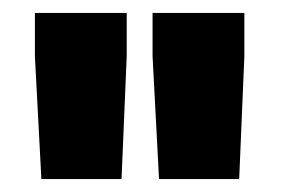

<svg xmlns="http://www.w3.org/2000/svg" viewBox="-20 -774 440 297"><path d="M34 -687V-754H176V-687L168 -497H44ZM216 -687V-754H358V-687L350 -497H226Z"/></svg>

Font: Exo
Style: Bold
Weight: 700
Designer: Natanael Gama
Foundry: Natanael Gama
Version: Version 1.500; ttfautohint (v1.6)